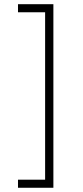

<svg xmlns="http://www.w3.org/2000/svg" viewBox="-20 -762 392 906"><path d="M231.9 -742.2V124H64.9V85.9H192.9V-704.1H64.9V-742.2Z"/></svg>

Font: Montserrat Ultra Light
Style: Regular
Weight: 200
Designer: Julieta Ulanovsky
Foundry: Julieta Ulanovsky
Version: Version 3.001;PS 003.001;hotconv 1.0.70;makeotf.lib2.5.58329